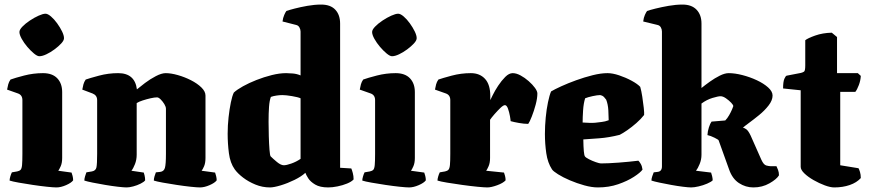

<svg xmlns="http://www.w3.org/2000/svg" viewBox="-20 -820 3803 840"><path d="M227 0Q214 0 185.5 -3Q157 -6 123.5 -11Q90 -16 62 -21Q34 -26 22 -30Q22 -37 25 -47.5Q28 -58 32 -66L55 -70Q65 -72 70 -77Q75 -82 76.5 -98Q78 -114 78 -147V-382Q78 -404 59 -411L11 -428Q13 -440 16 -451Q19 -462 26 -472Q45 -479 85.5 -489.5Q126 -500 168 -500Q209 -500 230.5 -477.5Q252 -455 252 -417V-129Q252 -107 245.5 -92.5Q239 -78 235 -73L293 -65Q295 -60 297.5 -50.5Q300 -41 300 -31Q292 -20 269 -10Q246 0 227 0ZM152 -574Q143 -574 128.5 -586Q114 -598 99.5 -615Q85 -632 75 -650Q65 -668 65 -680Q65 -690 78 -703.5Q91 -717 110.5 -730Q130 -743 149 -751.5Q168 -760 179 -760Q189 -760 203 -748Q217 -736 230 -718Q243 -700 251.5 -682.5Q260 -665 260 -653Q260 -643 248 -630Q236 -617 218.5 -604Q201 -591 183 -582.5Q165 -574 152 -574Z M534 0Q522 0 496 -3Q470 -6 440.5 -11Q411 -16 386 -21Q361 -26 349 -30Q349 -38 352 -48Q355 -58 358 -66L382 -70Q399 -73 402 -88Q405 -103 405 -147V-382Q405 -403 385 -411L340 -428Q342 -440 345 -451Q348 -462 355 -472Q372 -478 413 -489Q454 -500 497 -500Q570 -500 579 -429Q592 -440 614.5 -457Q637 -474 662 -487Q687 -500 705 -500Q728 -500 758 -491.5Q788 -483 815.5 -469Q843 -455 861 -437.5Q879 -420 879 -402V-129Q879 -107 873 -93Q867 -79 862 -73L921 -65Q923 -60 925.5 -50Q928 -40 928 -31Q920 -20 897 -10Q874 0 855 0Q842 0 814 -3Q786 -6 753 -11Q720 -16 692.5 -21Q665 -26 653 -30Q653 -38 656 -48.5Q659 -59 662 -66L681 -68Q697 -70 701.5 -85.5Q706 -101 706 -147V-344Q706 -353 699 -364.5Q692 -376 683 -385Q674 -394 667 -394Q656 -394 638.5 -390Q621 -386 604 -380.5Q587 -375 578 -369V-143Q578 -121 570.5 -102Q563 -83 555 -73L609 -65Q610 -63 612.5 -52.5Q615 -42 615 -31Q610 -24 595 -16.5Q580 -9 563 -4.5Q546 0 534 0Z M1161 0Q1128 0 1097.5 -12.5Q1067 -25 1043.5 -43Q1020 -61 1007 -79Q987 -107 981.5 -149.5Q976 -192 976 -235Q976 -271 980 -307Q984 -343 990 -372Q996 -401 1003 -415Q1017 -428 1043 -442.5Q1069 -457 1102 -470Q1135 -483 1169 -491.5Q1203 -500 1232 -500Q1243 -500 1261 -498.5Q1279 -497 1295 -490V-682Q1295 -691 1290 -700Q1285 -709 1275 -711L1216 -726Q1218 -742 1223.5 -754.5Q1229 -767 1233 -772Q1244 -776 1269 -782.5Q1294 -789 1325 -794.5Q1356 -800 1385 -800Q1426 -800 1447 -777.5Q1468 -755 1468 -717V-86L1517 -83Q1520 -76 1523.5 -63Q1527 -50 1527 -35Q1518 -25 1498.5 -17Q1479 -9 1456.5 -4.5Q1434 0 1416 0Q1380 0 1359 -12.5Q1338 -25 1328.5 -40Q1319 -55 1316 -64Q1299 -48 1268.5 -33Q1238 -18 1208 -9Q1178 0 1161 0ZM1222 -97Q1233 -97 1254.5 -104.5Q1276 -112 1295 -125V-390Q1284 -395 1257.5 -399.5Q1231 -404 1215 -404Q1204 -404 1190 -402Q1176 -400 1165 -396Q1159 -380 1157 -352.5Q1155 -325 1155 -287Q1155 -258 1156 -224Q1157 -190 1159 -165Q1161 -140 1164 -136Q1175 -125 1192 -111Q1209 -97 1222 -97Z M1770 0Q1757 0 1728.5 -3Q1700 -6 1666.5 -11Q1633 -16 1605 -21Q1577 -26 1565 -30Q1565 -37 1568 -47.5Q1571 -58 1575 -66L1598 -70Q1608 -72 1613 -77Q1618 -82 1619.5 -98Q1621 -114 1621 -147V-382Q1621 -404 1602 -411L1554 -428Q1556 -440 1559 -451Q1562 -462 1569 -472Q1588 -479 1628.5 -489.5Q1669 -500 1711 -500Q1752 -500 1773.5 -477.5Q1795 -455 1795 -417V-129Q1795 -107 1788.5 -92.5Q1782 -78 1778 -73L1836 -65Q1838 -60 1840.5 -50.5Q1843 -41 1843 -31Q1835 -20 1812 -10Q1789 0 1770 0ZM1695 -574Q1686 -574 1671.5 -586Q1657 -598 1642.5 -615Q1628 -632 1618 -650Q1608 -668 1608 -680Q1608 -690 1621 -703.5Q1634 -717 1653.5 -730Q1673 -743 1692 -751.5Q1711 -760 1722 -760Q1732 -760 1746 -748Q1760 -736 1773 -718Q1786 -700 1794.5 -682.5Q1803 -665 1803 -653Q1803 -643 1791 -630Q1779 -617 1761.5 -604Q1744 -591 1726 -582.5Q1708 -574 1695 -574Z M2112 0Q2099 0 2068.5 -3Q2038 -6 2002 -11Q1966 -16 1936 -21Q1906 -26 1894 -30Q1894 -37 1897 -47.5Q1900 -58 1904 -66L1927 -70Q1937 -72 1942 -77.5Q1947 -83 1948.5 -98.5Q1950 -114 1950 -147V-382Q1950 -404 1931 -411L1883 -428Q1885 -440 1888 -451Q1891 -462 1898 -472Q1915 -478 1956 -489Q1997 -500 2040 -500Q2079 -500 2102 -475Q2125 -450 2125 -400V-382Q2127 -386 2136 -404.5Q2145 -423 2159.5 -445Q2174 -467 2190.5 -483.5Q2207 -500 2223 -500Q2239 -500 2257.5 -490Q2276 -480 2293 -465Q2310 -450 2320.5 -435.5Q2331 -421 2331 -411Q2331 -390 2323.5 -362Q2316 -334 2306.5 -310Q2297 -286 2291 -278Q2273 -278 2250.5 -282Q2228 -286 2214 -290Q2214 -295 2211 -312Q2208 -329 2202.5 -344.5Q2197 -360 2189 -360Q2182 -360 2169 -347.5Q2156 -335 2143 -320Q2130 -305 2124 -296V-129Q2124 -107 2117.5 -92.5Q2111 -78 2107 -73L2185 -65Q2187 -60 2189.5 -50.5Q2192 -41 2192 -31Q2181 -19 2155 -9.5Q2129 0 2112 0Z M2596 0Q2569 0 2536.5 -9Q2504 -18 2473.5 -31Q2443 -44 2421.5 -57.5Q2400 -71 2395 -79Q2376 -108 2370 -149.5Q2364 -191 2364 -234Q2364 -269 2367.5 -305.5Q2371 -342 2377.5 -373Q2384 -404 2391 -420Q2406 -429 2435.5 -442.5Q2465 -456 2501 -469Q2537 -482 2573 -491Q2609 -500 2638 -500Q2660 -500 2688.5 -490.5Q2717 -481 2743 -467Q2769 -453 2781 -440Q2786 -423 2790 -397Q2794 -371 2796.5 -348Q2799 -325 2798 -317Q2784 -299 2764 -281.5Q2744 -264 2724.5 -250.5Q2705 -237 2691 -230Q2643 -218 2602 -215Q2561 -212 2532 -210Q2533 -144 2539 -136Q2542 -131 2556.5 -123.5Q2571 -116 2587 -110.5Q2603 -105 2609 -105Q2639 -105 2686 -108.5Q2733 -112 2773 -117Q2778 -112 2783.5 -102.5Q2789 -93 2791 -78Q2782 -65 2753.5 -46.5Q2725 -28 2684.5 -14Q2644 0 2596 0ZM2584 -283Q2599 -285 2613 -286.5Q2627 -288 2643 -294Q2643 -310 2641.5 -337Q2640 -364 2632 -384Q2622 -398 2615 -401Q2608 -404 2605 -404Q2594 -404 2573 -399.5Q2552 -395 2540 -390Q2533 -368 2531 -337Q2529 -306 2529 -284Q2546 -283 2559 -282.5Q2572 -282 2584 -283Z M3004 0Q2992 0 2968 -3Q2944 -6 2916.5 -11Q2889 -16 2865.5 -21Q2842 -26 2830 -30Q2830 -38 2833.5 -48.5Q2837 -59 2840 -66L2857 -68Q2876 -70 2876 -92Q2876 -114 2876 -147V-682Q2876 -692 2871 -700.5Q2866 -709 2856 -711L2794 -726Q2796 -743 2801.5 -755Q2807 -767 2811 -772Q2822 -776 2848 -782.5Q2874 -789 2905.5 -794.5Q2937 -800 2966 -800Q3006 -800 3027.5 -777.5Q3049 -755 3049 -717V-435Q3065 -448 3086 -463Q3107 -478 3129 -489Q3151 -500 3168 -500Q3195 -500 3228 -491.5Q3261 -483 3291 -469Q3321 -455 3340.5 -437.5Q3360 -420 3360 -402Q3360 -381 3342.5 -358.5Q3325 -336 3301 -316.5Q3277 -297 3256.5 -282Q3236 -267 3230 -261Q3236 -261 3245 -254.5Q3254 -248 3264 -227L3311 -121Q3321 -99 3332.5 -96Q3344 -93 3350 -93H3377Q3380 -87 3384 -76.5Q3388 -66 3388 -53Q3378 -36 3346.5 -18Q3315 0 3276 0Q3242 0 3213 -19Q3184 -38 3170 -78L3124 -206Q3123 -209 3106 -217.5Q3089 -226 3075 -229Q3076 -246 3081.5 -263Q3087 -280 3093 -288L3153 -293Q3162 -302 3170 -316Q3178 -330 3183 -342Q3188 -354 3188 -355Q3189 -360 3179 -370.5Q3169 -381 3156 -390Q3143 -399 3132 -399Q3122 -399 3097 -391.5Q3072 -384 3049 -367V-143Q3049 -122 3041 -102.5Q3033 -83 3025 -73L3091 -65Q3093 -60 3095.5 -49.5Q3098 -39 3098 -31Q3091 -24 3073.5 -16.5Q3056 -9 3036.5 -4.5Q3017 0 3004 0Z M3630 0Q3613 0 3588.5 -9Q3564 -18 3539.5 -32Q3515 -46 3499 -61.5Q3483 -77 3483 -90V-425L3406 -433Q3406 -462 3411.5 -475Q3417 -488 3422 -489L3484 -501Q3492 -503 3497.5 -506.5Q3503 -510 3503 -534V-644Q3514 -653 3546.5 -664.5Q3579 -676 3619 -677L3642 -658V-500H3733L3746 -488Q3745 -468 3737.5 -448Q3730 -428 3722 -418H3656V-97L3736 -84Q3739 -79 3742.5 -67.5Q3746 -56 3746 -41Q3728 -21 3697.5 -10.5Q3667 0 3630 0Z"/></svg>

Font: Texturina Black
Style: Regular
Weight: 900
Designer: Guillermo Torres Carreño
Foundry: Omnibus-Type
Version: Version 1.002; ttfautohint (v1.8.3)